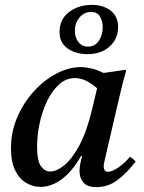

<svg xmlns="http://www.w3.org/2000/svg" viewBox="-20 -755 591 787"><path d="M146 11Q115 11 87 -5.5Q59 -22 42 -57Q25 -92 25 -147Q25 -215 51 -275Q77 -335 119 -381Q161 -427 211.5 -453.5Q262 -480 311 -480Q330 -480 354 -474.5Q378 -469 404 -456Q425 -459 447.5 -462Q470 -465 494 -469L497 -465Q485 -423 476 -385.5Q467 -348 458 -309L412 -111Q411 -104 408 -93Q405 -82 405 -72Q405 -63 409 -57Q413 -51 423 -51Q440 -51 466 -69Q492 -87 513 -113Q526 -104 536 -93Q502 -48 463 -18Q424 12 375 12Q338 12 322 -6.5Q306 -25 306 -53Q306 -80 317 -115H312Q275 -51 232.5 -20Q190 11 146 11ZM378 -393Q357 -412 334 -423.5Q311 -435 287 -435Q250 -435 221 -408Q192 -381 172 -338.5Q152 -296 142 -247.5Q132 -199 132 -155Q132 -95 148 -73.5Q164 -52 186 -52Q212 -52 243.5 -77.5Q275 -103 305.5 -159.5Q336 -216 358 -309ZM224 -624Q224 -676 263 -705.5Q302 -735 356 -735Q403 -735 433.5 -711.5Q464 -688 464 -644Q464 -595 429 -564Q394 -533 338 -533Q310 -533 283.5 -542.5Q257 -552 240.5 -572Q224 -592 224 -624ZM353 -706Q325 -706 306 -683.5Q287 -661 287 -629Q287 -601 301.5 -582.5Q316 -564 341 -564Q369 -564 385 -587.5Q401 -611 401 -643Q401 -668 390 -687Q379 -706 353 -706Z"/></svg>

Font: Tiro Devanagari Sanskrit
Style: Italic
Weight: 400
Italic angle: -11°
Designer: Devanagari: John Hudson & Fiona Ross, assisted by Paul Hanslow. Latin: John Hudson with Paul Hanslow, assisted by Kaja S
Foundry: Tiro Typeworks Ltd.
Version: Version 1.52